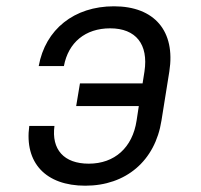

<svg xmlns="http://www.w3.org/2000/svg" viewBox="-20 -580 640 610"><path d="M251 10C380 10 473 -69 493 -197L518 -353C538 -481 471 -560 342 -560C216 -560 124 -487 103 -370H183C197 -445 251 -490 330 -490C412 -490 452 -439 439 -353L433 -315H234L222 -243H421L414 -197C401 -111 344 -60 262 -60C183 -60 143 -105 153 -180H73C57 -63 125 10 251 10Z"/></svg>

Font: JetBrains Mono Light
Style: Italic
Weight: 336
Italic angle: -9°
Monospace: yes
Designer: Philipp Nurullin, Konstantin Bulenkov
Foundry: JetBrains
Version: Version 2.305